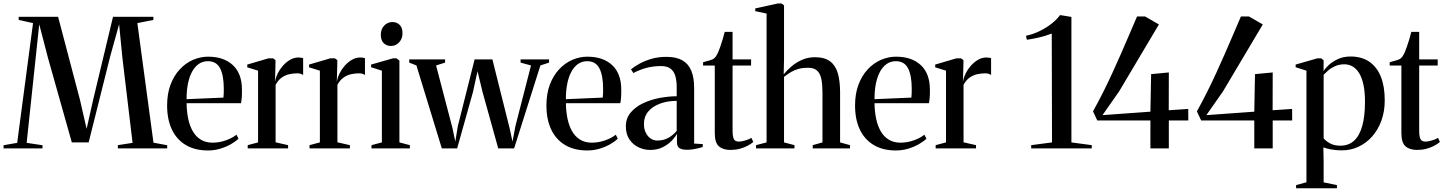

<svg xmlns="http://www.w3.org/2000/svg" viewBox="-34 -838 8152 1084"><path d="M63 -31.5 152.5 -707.5 71.5 -725.5V-743H294L417.5 -274.5L455 -110.5L492 -275L604 -743H832V-725.5L741.5 -707.5L832.5 -32.5L910 -18V0H631.5V-18.5L714.5 -31.5L657 -512L638.5 -701L588.5 -521L466.5 -34H371.5L236.5 -512.5L187.5 -701L167.5 -512.5L116.5 -31.5L206 -18V0H-14V-18Z M1140.5 11.5Q1066 11.5 1014.5 -19.5Q963 -50.5 936.2 -107.2Q909.5 -164 909.5 -242.5Q909.5 -309 928.8 -360Q948 -411 981 -446.5Q1014 -482 1055.5 -500Q1097 -518 1141 -518Q1228.5 -518 1279.8 -471.2Q1331 -424.5 1332 -335Q1332.5 -304 1330.8 -285.5Q1329 -267 1326.5 -255.5H1019.5Q1020 -209.5 1028.2 -169.2Q1036.5 -129 1053.8 -98.2Q1071 -67.5 1099 -50Q1127 -32.5 1166 -32.5Q1204.5 -32.5 1242 -46Q1279.5 -59.5 1301 -77.5L1312.5 -55Q1295.5 -38.5 1268.5 -23.2Q1241.5 -8 1208.5 1.8Q1175.5 11.5 1140.5 11.5ZM1019.5 -278 1227.5 -287Q1229 -300.5 1229.2 -312.2Q1229.5 -324 1229.5 -336.5Q1229.5 -411.5 1208.8 -452Q1188 -492.5 1140 -492.5Q1109.5 -492.5 1086.5 -475.8Q1063.5 -459 1048.5 -429.5Q1033.5 -400 1026.2 -361Q1019 -322 1019.5 -278Z M1364.5 0V-18.5L1423 -34V-439L1362 -458V-473.5L1481 -508.5H1508L1521.5 -498.5L1521 -462L1518.5 -377.5L1520.5 -384.5Q1523.5 -402.5 1534.5 -424.5Q1545.5 -446.5 1563.2 -466.8Q1581 -487 1603.5 -500.2Q1626 -513.5 1651.5 -513.5Q1661 -513.5 1667.2 -512.2Q1673.5 -511 1677.5 -509.5V-414.5Q1673 -418 1664.8 -421Q1656.5 -424 1645 -424Q1621 -424 1598 -418.8Q1575 -413.5 1555.8 -399.5Q1536.5 -385.5 1522 -359.5V-34.5L1592.5 -18.5V0Z M1713.5 0V-18.5L1772 -34V-439L1711 -458V-473.5L1830 -508.5H1857L1870.5 -498.5L1870 -462L1867.5 -377.5L1869.5 -384.5Q1872.5 -402.5 1883.5 -424.5Q1894.5 -446.5 1912.2 -466.8Q1930 -487 1952.5 -500.2Q1975 -513.5 2000.5 -513.5Q2010 -513.5 2016.2 -512.2Q2022.5 -511 2026.5 -509.5V-414.5Q2022 -418 2013.8 -421Q2005.5 -424 1994 -424Q1970 -424 1947 -418.8Q1924 -413.5 1904.8 -399.5Q1885.5 -385.5 1871 -359.5V-34.5L1941.5 -18.5V0Z M2063.5 0V-18.5L2122 -34V-439L2061 -458.5V-473.5L2184 -508.5H2205.5L2221 -495.5V-34L2280 -18.5V0ZM2172.5 -578.5Q2148.5 -578.5 2132.2 -594.5Q2116 -610.5 2116 -641Q2116 -673.5 2135.2 -693.5Q2154.5 -713.5 2181 -713.5H2182Q2206 -713.5 2222.2 -697.8Q2238.5 -682 2238.5 -651Q2238.5 -619 2219.2 -598.8Q2200 -578.5 2173.5 -578.5Z M2276.5 -484.5V-502.5H2479V-484.5L2428 -468.5L2520.5 -115L2536.5 -38.5L2551 -126.5L2645.5 -502.5H2746L2843 -115L2859.5 -38.5L2876 -126.5L2964 -468.5L2905 -484.5V-502.5H3066V-484.5L3017 -468.5L2868.5 0H2779L2690.5 -318L2662 -436L2636 -317.5L2547 0H2460.5L2317 -468.5Z M3282 11.5Q3207.5 11.5 3156 -19.5Q3104.5 -50.5 3077.8 -107.2Q3051 -164 3051 -242.5Q3051 -309 3070.2 -360Q3089.5 -411 3122.5 -446.5Q3155.5 -482 3197 -500Q3238.5 -518 3282.5 -518Q3370 -518 3421.2 -471.2Q3472.5 -424.5 3473.5 -335Q3474 -304 3472.2 -285.5Q3470.5 -267 3468 -255.5H3161Q3161.5 -209.5 3169.8 -169.2Q3178 -129 3195.2 -98.2Q3212.5 -67.5 3240.5 -50Q3268.5 -32.5 3307.5 -32.5Q3346 -32.5 3383.5 -46Q3421 -59.5 3442.5 -77.5L3454 -55Q3437 -38.5 3410 -23.2Q3383 -8 3350 1.8Q3317 11.5 3282 11.5ZM3161 -278 3369 -287Q3370.5 -300.5 3370.8 -312.2Q3371 -324 3371 -336.5Q3371 -411.5 3350.2 -452Q3329.5 -492.5 3281.5 -492.5Q3251 -492.5 3228 -475.8Q3205 -459 3190 -429.5Q3175 -400 3167.8 -361Q3160.5 -322 3161 -278Z M3637 8.5Q3602 8.5 3570.8 -6.5Q3539.5 -21.5 3519.5 -51Q3499.5 -80.5 3499.5 -124.5Q3499.5 -170.5 3527 -203Q3554.5 -235.5 3598 -255.8Q3641.5 -276 3691.5 -285.2Q3741.5 -294.5 3786.5 -294.5V-348.5Q3786.5 -382.5 3778.8 -409Q3771 -435.5 3752 -450.2Q3733 -465 3698 -465Q3650 -465 3610.2 -453.2Q3570.5 -441.5 3542 -425.5L3528.5 -446.5Q3547 -462 3576.2 -478.2Q3605.5 -494.5 3644 -505.8Q3682.5 -517 3729 -517Q3784 -517 3818.2 -497.5Q3852.5 -478 3868.8 -439.2Q3885 -400.5 3885 -342V-27.5L3933.5 -24.5V-8Q3923 -4.5 3909 -1Q3895 2.5 3878.5 5Q3862 7.5 3843.5 7.5Q3817 7.5 3802.5 -1.5Q3788 -10.5 3788 -34.5V-83Q3779.5 -65.5 3759 -44Q3738.5 -22.5 3708 -7Q3677.5 8.5 3637 8.5ZM3676.5 -44.5Q3711 -44.5 3737.8 -58.8Q3764.5 -73 3786.5 -99V-268.5Q3735 -268.5 3693 -253.2Q3651 -238 3626.2 -208.8Q3601.5 -179.5 3601.5 -138Q3601.5 -110.5 3611.8 -89.2Q3622 -68 3639.2 -56.2Q3656.5 -44.5 3676.5 -44.5Z M4090 8.5Q4048.5 8.5 4025 -11.8Q4001.5 -32 4001.5 -86.5V-468H3935.5V-486.5Q3942 -489 3952.2 -491.5Q3962.5 -494 3973 -497.2Q3983.5 -500.5 3989 -503Q3997 -507 4002.8 -513.2Q4008.5 -519.5 4013 -528Q4017.5 -536.5 4021.5 -545Q4026 -556 4032.8 -574.8Q4039.5 -593.5 4046 -615.8Q4052.5 -638 4057.5 -658H4102V-502.5H4206.5V-468H4102V-99Q4102 -74 4106 -61Q4110 -48 4118 -43.2Q4126 -38.5 4137 -38.5Q4151.5 -38.5 4173.5 -45Q4195.5 -51.5 4208.5 -59.5L4219 -36.5Q4206.5 -25.5 4186.8 -15Q4167 -4.5 4142.5 2Q4118 8.5 4090 8.5Z M4294 -34V-761.5L4230 -775V-790.5L4358 -818.5H4378.5L4392.5 -807.5V-500.5L4390.5 -418.5Q4409 -441 4435.2 -463.5Q4461.5 -486 4494.8 -500.5Q4528 -515 4567 -515Q4622.5 -515 4653.5 -491Q4684.5 -467 4696.8 -422.8Q4709 -378.5 4709 -317V-34L4765 -18.5V0H4554.5V-18.5L4609.5 -34V-314.5Q4609.5 -357.5 4603.8 -389Q4598 -420.5 4580.5 -438Q4563 -455.5 4528 -455.5Q4499 -455.5 4476 -449.5Q4453 -443.5 4433 -431.8Q4413 -420 4392.5 -404V-34L4451.5 -18.5V0H4234.5V-18.5Z M5024.5 11.5Q4950 11.5 4898.5 -19.5Q4847 -50.5 4820.2 -107.2Q4793.5 -164 4793.5 -242.5Q4793.5 -309 4812.8 -360Q4832 -411 4865 -446.5Q4898 -482 4939.5 -500Q4981 -518 5025 -518Q5112.5 -518 5163.8 -471.2Q5215 -424.5 5216 -335Q5216.5 -304 5214.8 -285.5Q5213 -267 5210.5 -255.5H4903.5Q4904 -209.5 4912.2 -169.2Q4920.5 -129 4937.8 -98.2Q4955 -67.5 4983 -50Q5011 -32.5 5050 -32.5Q5088.5 -32.5 5126 -46Q5163.5 -59.5 5185 -77.5L5196.5 -55Q5179.5 -38.5 5152.5 -23.2Q5125.5 -8 5092.5 1.8Q5059.5 11.5 5024.5 11.5ZM4903.5 -278 5111.5 -287Q5113 -300.5 5113.2 -312.2Q5113.5 -324 5113.5 -336.5Q5113.5 -411.5 5092.8 -452Q5072 -492.5 5024 -492.5Q4993.5 -492.5 4970.5 -475.8Q4947.5 -459 4932.5 -429.5Q4917.5 -400 4910.2 -361Q4903 -322 4903.5 -278Z M5248.5 0V-18.5L5307 -34V-439L5246 -458V-473.5L5365 -508.5H5392L5405.5 -498.5L5405 -462L5402.5 -377.5L5404.5 -384.5Q5407.5 -402.5 5418.5 -424.5Q5429.5 -446.5 5447.2 -466.8Q5465 -487 5487.5 -500.2Q5510 -513.5 5535.5 -513.5Q5545 -513.5 5551.2 -512.2Q5557.5 -511 5561.5 -509.5V-414.5Q5557 -418 5548.8 -421Q5540.5 -424 5529 -424Q5505 -424 5482 -418.8Q5459 -413.5 5439.8 -399.5Q5420.5 -385.5 5406 -359.5V-34.5L5476.5 -18.5V0Z M5905.5 -34 5904 -648.5Q5888.5 -642.5 5867.5 -636Q5846.5 -629.5 5820.2 -623.8Q5794 -618 5763.5 -613.5L5758.5 -636Q5797.5 -644 5835 -662.2Q5872.5 -680.5 5902.5 -704Q5932.5 -727.5 5950.5 -752.5H5953.5L6015 -742.5V-34L6130 -18.5V0H5788V-18.5Z M6461 0V-158H6161L6137 -209.5Q6166.5 -262.5 6194 -317.2Q6221.5 -372 6247 -427.8Q6272.5 -483.5 6296.5 -538.2Q6320.5 -593 6342.8 -645.2Q6365 -697.5 6385.5 -745H6431L6509 -700L6284 -321.5L6190.5 -188L6461 -207.5L6465 -419.5L6565 -429L6564.5 -215.5L6674.5 -223L6675 -158H6565V0Z M7047.5 0V-158H6747.5L6723.5 -209.5Q6753 -262.5 6780.5 -317.2Q6808 -372 6833.5 -427.8Q6859 -483.5 6883 -538.2Q6907 -593 6929.2 -645.2Q6951.5 -697.5 6972 -745H7017.5L7095.5 -700L6870.5 -321.5L6777 -188L7047.5 -207.5L7051.5 -419.5L7151.5 -429L7151 -215.5L7261 -223L7261.5 -158H7151.5V0Z M7283.5 225V207L7342 191V-439L7281 -458.5V-473.5L7403 -508.5H7425.5L7439 -497.5L7438.5 -436Q7446 -450 7466.5 -469.5Q7487 -489 7518.8 -504Q7550.5 -519 7591 -519Q7653.5 -519 7696.5 -489.8Q7739.5 -460.5 7761.8 -405.5Q7784 -350.5 7784 -271.5Q7784 -208.5 7765 -156.5Q7746 -104.5 7712.5 -67Q7679 -29.5 7635.2 -9.2Q7591.5 11 7542 11Q7507.5 11 7478.8 5.2Q7450 -0.5 7437.5 -6L7439 75.5V191.5L7514 207V225ZM7533 -15.5Q7580 -15.5 7610.8 -43.5Q7641.5 -71.5 7657 -127Q7672.5 -182.5 7672.5 -263Q7672.5 -319.5 7663.8 -359.8Q7655 -400 7639.2 -425.5Q7623.5 -451 7602.2 -463Q7581 -475 7556.5 -475Q7527 -475 7503.8 -464.5Q7480.5 -454 7464.5 -440Q7448.5 -426 7439 -416V-57.5Q7449 -43.5 7473.2 -29.5Q7497.5 -15.5 7533 -15.5Z M7966.5 8.5Q7925 8.5 7901.5 -11.8Q7878 -32 7878 -86.5V-468H7812V-486.5Q7818.5 -489 7828.8 -491.5Q7839 -494 7849.5 -497.2Q7860 -500.5 7865.5 -503Q7873.5 -507 7879.2 -513.2Q7885 -519.5 7889.5 -528Q7894 -536.5 7898 -545Q7902.5 -556 7909.2 -574.8Q7916 -593.5 7922.5 -615.8Q7929 -638 7934 -658H7978.5V-502.5H8083V-468H7978.5V-99Q7978.5 -74 7982.5 -61Q7986.5 -48 7994.5 -43.2Q8002.5 -38.5 8013.5 -38.5Q8028 -38.5 8050 -45Q8072 -51.5 8085 -59.5L8095.5 -36.5Q8083 -25.5 8063.2 -15Q8043.5 -4.5 8019 2Q7994.5 8.5 7966.5 8.5Z"/></svg>

Font: Merriweather 144pt
Style: Regular
Weight: 400
Version: Version 2.100